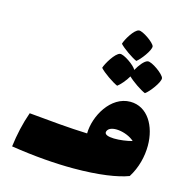

<svg xmlns="http://www.w3.org/2000/svg" viewBox="-109 -845 930 956"><g transform="rotate(15 356.0 -367.0)"><path d="M517 -591C536 -604 580 -662 577 -682C573 -700 510 -744 491 -741C467 -738 431 -676 426 -655C443 -636 493 -601 517 -591ZM457 -447C470 -456 495 -484 509 -509C530 -488 577 -456 600 -447C620 -460 666 -520 663 -541C659 -561 593 -608 573 -604C556 -601 533 -571 519 -545C509 -566 449 -608 430 -604C406 -600 368 -536 362 -514C380 -493 433 -457 457 -447ZM542 -387C441 -387 375 -269 374 -179C282 -182 179 -192 72 -202C51 -143 38 -83 30 -20C152 -1 260 7 352 7C483 7 579 -8 634 -29C667 -81 682 -142 682 -198C682 -299 631 -387 542 -387ZM463 -213C475 -251 563 -238 603 -201C549 -186 453 -180 463 -213Z"/></g></svg>

Font: FilmFarsi_V5 Display
Style: Regular
Weight: 400
Designer: Borna Izadpanah
Foundry: Borna Izadpanah
Version: Version 1.000;PS 001.000;hotconv 1.0.88;makeotf.lib2.5.64775